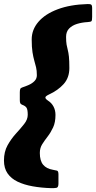

<svg xmlns="http://www.w3.org/2000/svg" viewBox="-55 -800 485 969"><path d="M202 149.5Q219.5 150 229.8 148Q240 146 240 126.5V80Q240 63.5 232.8 61.2Q225.5 59 212.5 57Q179.5 51.5 162.8 31.5Q146 11.5 146 -28Q146 -53 158 -72Q170 -91 185.5 -111Q201 -131 213 -156.8Q225 -182.5 225 -220Q225 -243.5 215.2 -262Q205.5 -280.5 187.5 -292Q174 -301 174 -307.8Q174 -314.5 192 -323Q237 -343.5 266 -375.5Q295 -407.5 295 -456.5Q295 -494 292.8 -514.5Q290.5 -535 287 -548Q283.5 -561 281 -575.2Q278.5 -589.5 278.5 -614Q278.5 -640.5 294 -656.2Q309.5 -672 334.2 -679.5Q359 -687 386.5 -688.5Q403 -689.5 406.5 -693.2Q410 -697 410 -714.5V-759Q410 -773.5 405 -776.8Q400 -780 386.5 -779.5Q299.5 -777 236.2 -753.2Q173 -729.5 139 -690Q105 -650.5 105 -601Q105 -561 109 -536.2Q113 -511.5 118 -494.2Q123 -477 127 -460.5Q131 -444 131 -420.5Q131 -403 119.2 -391Q107.5 -379 90.5 -371.5Q73.5 -364 58 -359Q49.5 -356.5 47.2 -350.8Q45 -345 45 -334V-295Q45 -283.5 47.5 -278.8Q50 -274 57.5 -271Q73 -265.5 79 -256Q85 -246.5 85 -220.5Q85 -197 67 -174.2Q49 -151.5 25.2 -125.5Q1.5 -99.5 -16.8 -66.8Q-35 -34 -35 10Q-35 49 -16.8 75.2Q1.5 101.5 34 117Q66.5 132.5 109.5 140.2Q152.5 148 202 149.5Z"/></svg>

Font: Besley ExtraBold
Style: Italic
Weight: 800
Italic angle: -13°
Designer: Owen Earl
Foundry: indestructible type*
Version: Version 2.001